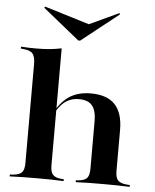

<svg xmlns="http://www.w3.org/2000/svg" viewBox="-56 -870 740 918"><g transform="rotate(5 313.5 -411.5)"><path d="M157.3 -2.4Q121.8 -2.4 93.1 -2Q64.5 -1.6 25 0V-8.9L39.5 -9.7Q70.2 -12.1 82.3 -25Q94.4 -37.9 94.4 -69.4V-208.9H219.4V-69.4Q219.4 -37.9 231.5 -25Q243.5 -12.1 272.6 -9.7L283.9 -8.9V0Q246.8 -1.6 219 -2Q191.1 -2.4 157.3 -2.4ZM406.5 -208.9V-298.4Q406.5 -349.2 386.7 -373Q366.9 -396.8 323.4 -396.8Q283.1 -396.8 253.6 -373.4Q224.2 -350 199.2 -297.6L196.8 -303.2Q227.4 -368.5 270.6 -398.8Q313.7 -429 377.4 -429Q455.6 -429 493.5 -388.7Q531.5 -348.4 531.5 -266.9V-208.9ZM469.4 -2.4Q434.7 -2.4 407.3 -2Q379.8 -1.6 341.9 0V-8.9L353.2 -9.7Q383.1 -12.1 394.8 -25Q406.5 -37.9 406.5 -69.4V-208.9H531.5V-69.4Q531.5 -37.9 544 -25Q556.5 -12.1 587.1 -9.7L600.8 -8.9V0Q562.9 -1.6 533.9 -2Q504.8 -2.4 469.4 -2.4ZM94.4 -208.9V-545.2Q94.4 -579.8 82.3 -594.8Q70.2 -609.7 37.1 -612.1L25 -613.7V-622.6Q49.2 -621 64.5 -620.6Q79.8 -620.2 99.2 -620.2Q133.9 -620.2 162.9 -623Q191.9 -625.8 219.4 -631.5V-622.6V-208.9ZM479.8 -823.4 483.1 -817.7 304 -675.8H295.2L119.4 -817.7L123.4 -823.4L366.1 -749.2L294.4 -737.1Z"/></g></svg>

Font: Playfair 144pt SemiExpanded ExtraBold
Style: Regular
Weight: 800
Width: 6
Designer: Claus Eggers Sørensen
Foundry: Claus Eggers Sørensen
Version: Version 2.203